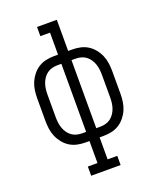

<svg xmlns="http://www.w3.org/2000/svg" viewBox="-168 -835 937 1140"><g transform="rotate(-20 300.0 -265.0)"><path d="M207 205V147H268V8H243Q217 8 191.5 2.5Q166 -3 144.5 -16.5Q123 -30 106.5 -50.5Q90 -71 80 -94.5Q70 -118 66.5 -143.5Q63 -169 63 -195V-335Q63 -361 66.5 -386.5Q70 -412 80 -435.5Q90 -459 106.5 -479.5Q123 -500 144.5 -513.5Q166 -527 191.5 -532.5Q217 -538 243 -538H268V-677H207V-735H332V-538H357Q383 -538 408.5 -532.5Q434 -527 455.5 -513.5Q477 -500 493.5 -479.5Q510 -459 520 -435.5Q530 -412 533.5 -386.5Q537 -361 537 -335V-195Q537 -169 533.5 -143.5Q530 -118 520 -94.5Q510 -71 493.5 -50.5Q477 -30 455.5 -16.5Q434 -3 408.5 2.5Q383 8 357 8H332V147H393V205ZM243 -50H268V-480H243Q225 -480 208 -475.5Q191 -471 177 -460.5Q163 -450 153 -435Q143 -420 137.5 -403.5Q132 -387 130 -370Q128 -353 128 -335V-195Q128 -177 130 -160Q132 -143 137.5 -126.5Q143 -110 153 -95Q163 -80 177 -69.5Q191 -59 208 -54.5Q225 -50 243 -50ZM357 -50Q375 -50 392 -54.5Q409 -59 423 -69.5Q437 -80 447 -95Q457 -110 462.5 -126.5Q468 -143 470 -160Q472 -177 472 -195V-335Q472 -353 470 -370Q468 -387 462.5 -403.5Q457 -420 447 -435Q437 -450 423 -460.5Q409 -471 392 -475.5Q375 -480 357 -480H332V-50Z"/></g></svg>

Font: Iosevka Slab Light Extended
Style: Regular
Weight: 300
Width: 7
Monospace: yes
Designer: Belleve Invis
Foundry: Belleve Invis
Version: Version 11.1.0; ttfautohint (v1.8.3)